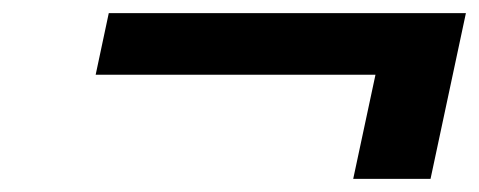

<svg xmlns="http://www.w3.org/2000/svg" viewBox="-20 -429 731 293"><path d="M637 -156 691 -409H146L126 -315H553L519 -156Z"/></svg>

Font: LT Wave Medium
Style: Italic
Weight: 500
Designer: Daniel Lyons
Version: Version 2.5 (Glyphs App)